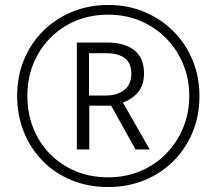

<svg xmlns="http://www.w3.org/2000/svg" viewBox="-20 -743 871 772"><path d="M415 9Q334 9 266.5 -19Q199 -47 150.5 -97Q102 -147 75.5 -213.5Q49 -280 49 -357Q49 -437 77 -504Q105 -571 155 -620Q205 -669 271.5 -696Q338 -723 416 -723Q495 -723 562 -694.5Q629 -666 678.5 -616Q728 -566 755 -499.5Q782 -433 782 -357Q782 -278 754.5 -211.5Q727 -145 677.5 -95.5Q628 -46 561 -18.5Q494 9 415 9ZM415 -30Q485 -30 544.5 -55Q604 -80 648 -125Q692 -170 716.5 -229.5Q741 -289 741 -357Q741 -425 717 -484Q693 -543 649 -588Q605 -633 545.5 -658.5Q486 -684 415 -684Q321 -684 247.5 -641Q174 -598 132 -524Q90 -450 90 -357Q90 -288 113.5 -228.5Q137 -169 180.5 -124.5Q224 -80 283.5 -55Q343 -30 415 -30ZM289 -142V-572H410Q480 -572 519.5 -541.5Q559 -511 559 -448Q559 -400 534.5 -371.5Q510 -343 474 -331L582 -142H525L427 -318H339V-142ZM406 -359Q451 -359 479.5 -381Q508 -403 508 -447Q508 -490 481.5 -509.5Q455 -529 407 -529H338V-359Z"/></svg>

Font: Noto Sans Georgian SemiCondensed Light
Style: Regular
Weight: 300
Width: 4
Designer: Monotype Design Team, Akaki Razmadze
Foundry: Google LLC
Version: Version 2.005; ttfautohint (v1.8.4.7-5d5b)